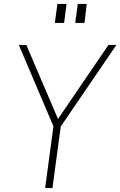

<svg xmlns="http://www.w3.org/2000/svg" viewBox="-20 -950 608 970"><path d="M316 -930H270L257 -834H304ZM418 -930H373L360 -834H407ZM568 -723H528L273 -349L113 -723H75L250 -312L208 0H245L287 -311Z"/></svg>

Font: United Sans Thin
Style: Italic
Weight: 100
Italic angle: -8°
Designer: Pablo Impallari, Rodrigo Fuenzalida (Modified by Dan O. Williams)
Version: Version 1.000;PS 001.000;hotconv 1.0.88;makeotf.lib2.5.64775